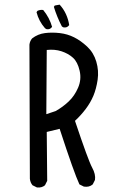

<svg xmlns="http://www.w3.org/2000/svg" viewBox="-20 -830 540 844"><path d="M142.6 -5.9 123 -15.6Q113.3 -27.3 111.3 -43.9L109.4 -633.8Q111.3 -649.4 121.1 -661.1Q146.5 -680.7 177.7 -684.6Q209 -688.5 242.7 -684.6Q276.4 -680.7 305.7 -666Q335 -651.4 363.3 -625Q391.6 -598.6 403.3 -559.1Q415 -519.5 409.2 -479.5Q403.3 -439.5 390.6 -409.2Q377.9 -378.9 356.9 -351.1Q335.9 -323.2 309.6 -298.8Q368.2 -124 384.8 -93.8Q401.4 -63.5 397.5 -39.1L387.7 -19.5Q372.1 -5.9 348.6 -9.8L329.1 -19.5Q305.7 -69.3 242.2 -263.7L185.5 -250L187.5 -35.2L177.7 -15.6Q164.1 -3.9 142.6 -5.9ZM224.6 -341.8Q255.9 -359.4 281.7 -383.8Q307.6 -408.2 323.2 -444.3Q338.9 -480.5 330.1 -519Q321.3 -557.6 300.8 -576.2Q280.3 -594.7 250.5 -604.5Q220.7 -614.3 185.5 -610.4L183.6 -328.1ZM183.6 -702.1 177.7 -706.1Q150.4 -737.3 140.6 -776.4L144.5 -782.2Q156.2 -788.1 169.9 -786.1Q197.3 -752.9 209 -711.9Q199.2 -698.2 183.6 -702.1ZM257.8 -710 252 -713.9Q230.5 -754.9 216.8 -799.8L220.7 -805.7L242.2 -809.6Q259.8 -790 270 -767.6Q280.3 -745.1 284.2 -719.7Q274.4 -706.1 257.8 -710Z"/></svg>

Font: NaikaiFont
Style: Regular
Weight: 400
Version: Version 1.67